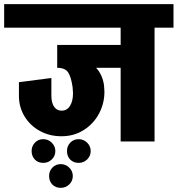

<svg xmlns="http://www.w3.org/2000/svg" viewBox="-55 -680 854 923"><path d="M779 -547H688V0H525V-354H407Q437 -322 445 -271Q447 -249 447 -239Q447 -182 420.5 -133Q394 -84 347 -54.5Q300 -25 241 -25H240Q183 -25 136.5 -50.5Q90 -76 63 -120.5Q36 -165 36 -219V-285L192 -305V-220Q192 -186 205 -167Q218 -148 241 -148Q267 -148 281.5 -171Q296 -194 296 -232Q296 -241 294 -261Q287 -310 272.5 -332Q258 -354 220 -354V-464H525V-547H-35V-660H779ZM153 103Q128 103 112.5 87Q97 71 97 46Q97 22 113 5.5Q129 -11 153 -11Q177 -11 194 6Q211 23 211 46Q211 70 194 86.5Q177 103 153 103ZM381 46Q381 70 364 86.5Q347 103 323 103Q298 103 282.5 87Q267 71 267 46Q267 22 283 5.5Q299 -11 323 -11Q347 -11 364 6Q381 23 381 46ZM295 166Q295 190 278 206.5Q261 223 237 223Q212 223 196.5 207Q181 191 181 166Q181 142 197 125.5Q213 109 237 109Q261 109 278 126Q295 143 295 166Z"/></svg>

Font: Akshar
Style: Bold
Weight: 700
Designer: Tall Chai
Foundry: Tall Chai
Version: Version 1.000